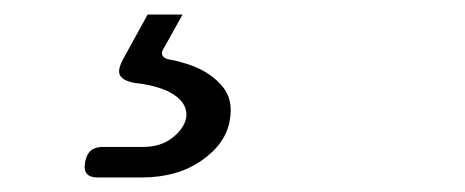

<svg xmlns="http://www.w3.org/2000/svg" viewBox="-20 -46 640 264"><path d="M114 198Q104 198 99.5 193Q95 188 97 177Q99 166 105 161Q111 156 122 156H177Q201 156 217 143.5Q233 131 236 116Q239 94 212 80Q193 71 165 68Q149 65 145 57.5Q141 50 150 34L183 -26H231L206 19Q201 26 203.5 30.5Q206 35 214 36Q230 39 246 45Q271 55 286 73Q301 91 296 119Q291 151 257.5 174.5Q224 198 175 198Z"/></svg>

Font: Maple Mono NL ExtraLight
Style: Italic
Weight: 275
Italic angle: -10°
Monospace: yes
Designer: subframe7536
Version: Version 7.000